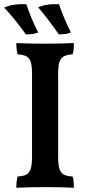

<svg xmlns="http://www.w3.org/2000/svg" viewBox="-28 -882 417 905"><path d="M94 -720C118 -720 135 -722 152 -729C129 -773 110 -821 96 -862C60 -864 19 -860 -8 -846C27 -808 59 -769 94 -720ZM249 -720C273 -720 289 -722 306 -729C284 -773 264 -821 250 -862C216 -864 177 -860 152 -847C185 -809 215 -769 249 -720ZM123 -533V-144C123 -70 108 -53 55 -50C51 -37 49 -17 49 3C86 1 141 0 189 0C236 0 283 1 320 3C320 -17 319 -37 314 -50C261 -53 246 -70 246 -144V-533C246 -606 261 -622 314 -626C320 -641 320 -659 320 -679C280 -677 230 -676 186 -676C142 -676 85 -677 49 -679C49 -659 51 -640 55 -626C109 -622 123 -606 123 -533Z"/></svg>

Font: Vollkorn Semibold
Style: Regular
Weight: 600
Designer: Friedrich Althausen
Foundry: Friedrich Althausen
Version: Version 4.015;PS 004.015;hotconv 1.0.88;makeotf.lib2.5.64775